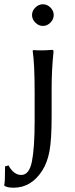

<svg xmlns="http://www.w3.org/2000/svg" viewBox="-61 -668 353 904"><path d="M105.5 -561.5Q89.8 -577.1 89.8 -597.2Q89.8 -617.2 105.5 -632.6Q121.1 -647.9 141.1 -647.9Q161.1 -647.9 176.5 -632.6Q191.9 -617.2 191.9 -597.2Q191.9 -577.1 176.5 -561.5Q161.1 -545.9 141.1 -545.9Q121.1 -545.9 105.5 -561.5ZM182.1 -251V-120.1Q182.1 -11.2 172.1 43Q162.1 97.2 138.2 134.8Q86.4 215.8 2.9 215.8Q-25.9 215.8 -40 207L-41 204.1Q-37.1 189 -37.1 115.2L-21 110.8Q3.9 155.8 39.1 155.8Q77.1 155.8 89.6 90.8Q102.1 25.9 102.1 -96.2V-234.9Q102.1 -367.7 92.8 -429.2L95.2 -432.1Q138.2 -429.2 182.1 -433.1Q188 -433.1 189.5 -431.6Q190.9 -430.2 190.9 -422.9Q182.1 -338.9 182.1 -251Z"/></svg>

Font: Biolilbert
Style: Regular
Weight: 400
Designer: Philipp H. Poll
Foundry: Philipp H. Poll
Version: Version 1.1.0